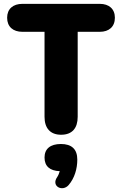

<svg xmlns="http://www.w3.org/2000/svg" viewBox="-20 -690 621 996"><path d="M297 9C355 9 383 -26 383 -84V-525H498C545 -525 576 -551 576 -598C576 -644 545 -670 498 -670H96C48 -670 17 -644 17 -598C17 -551 48 -525 96 -525H211V-84C211 -26 240 9 297 9ZM336 270C367 234 381 185 381 138C381 84 352 57 296 57C241 57 211 82 211 127C211 172 238 196 290 198C287 208 283 219 277 228C243 276 304 307 336 270Z"/></svg>

Font: SN Pro Heavy
Style: Regular
Weight: 800
Designer: Tobias Whetton
Foundry: Supernotes
Version: Version 1.001;Glyphs 3.2 (3249)